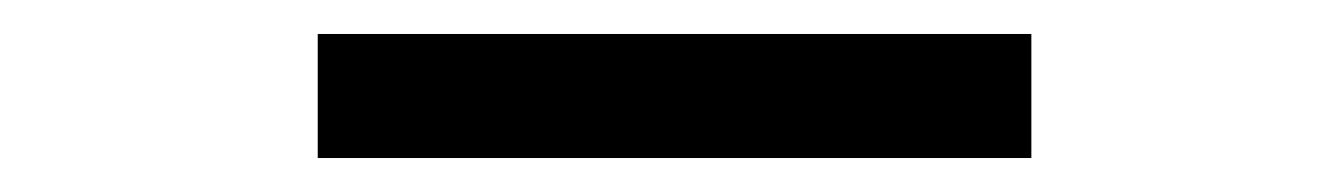

<svg xmlns="http://www.w3.org/2000/svg" viewBox="-20 -371 790 113"><path d="M167 -278V-351H587V-278Z"/></svg>

Font: Inconsolata ExtraExpanded
Style: Regular
Weight: 400
Width: 8
Monospace: yes
Designer: Raph Levien, Cyreal, Brenton Simpson
Foundry: Raph Levien, Cyreal, Google
Version: Version 3.001; ttfautohint (v1.8.2.53-6de2)